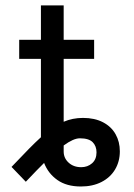

<svg xmlns="http://www.w3.org/2000/svg" viewBox="-20 -677 495 708"><path d="M214.8 -657.2V-530.3H327.1V-460H214.8V-228Q247.6 -242.2 286.1 -242.2Q329.1 -242.2 359.9 -226.1Q390.6 -210 406.2 -182.1Q421.9 -154.3 421.9 -119.1Q421.9 -81.5 404.3 -52Q386.7 -22.5 354.2 -5.9Q321.8 10.7 278.3 10.7Q225.6 10.7 191.7 -13.2Q157.7 -37.1 142.6 -76.2Q119.1 -53.2 75.2 -6.8L22.5 -61.5Q63.5 -104.5 86.9 -128.4Q110.4 -152.3 130.9 -170.9V-460H50.8V-530.3H130.9V-657.2ZM279.3 -60.5Q303.2 -60.5 319.6 -75Q335.9 -89.4 335.9 -115.2Q335.9 -138.2 321.8 -152.6Q307.6 -167 274.4 -167Q251 -167 214.8 -140.6V-118.2Q214.8 -93.8 233.2 -77.1Q251.5 -60.5 279.3 -60.5Z"/></svg>

Font: Pretendard GOV
Style: Regular
Weight: 400
Designer: Base glyphs from Inter by Rasmus Andersson; Hangeul glyphs from Noto Sans CJK(Source Han Sans) by Jang Soo-young and Kan
Foundry: Kil Hyung-jin
Version: Version 1.309